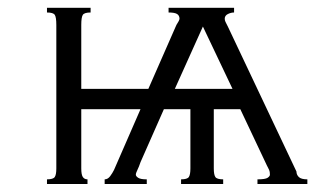

<svg xmlns="http://www.w3.org/2000/svg" viewBox="-20 -461 810 481"><path d="M539.1 0H433.6V-11.7Q449.2 -11.7 453.1 -17.6Q457 -23.4 457 -39.1V-187.5H390.6L332 -54.7Q328.1 -43 324.2 -35.2Q320.3 -27.3 320.3 -23.4Q320.3 -19.5 326.2 -15.6Q332 -11.7 347.7 -11.7V0H242.2V-11.7Q250 -11.7 255.9 -19.5Q261.7 -27.3 265.6 -35.2L332 -187.5H183.6V-39.1Q183.6 -23.4 187.5 -17.6Q191.4 -11.7 199.2 -11.7V0H97.7V-11.7Q113.3 -11.7 117.2 -17.6Q121.1 -23.4 121.1 -39.1V-398.4Q121.1 -418 117.2 -423.8Q113.3 -429.7 97.7 -429.7V-441.4H207V-429.7Q191.4 -429.7 187.5 -423.8Q183.6 -418 183.6 -398.4V-238.3H351.6L421.9 -398.4Q429.7 -410.2 429.7 -414.1Q429.7 -421.9 423.8 -425.8Q418 -429.7 402.3 -429.7V-441.4H566.4V-429.7Q558.6 -429.7 550.8 -425.8Q543 -421.9 543 -414.1Q543 -410.2 544.9 -406.2Q546.9 -402.3 550.8 -394.5L722.7 -31.2Q722.7 -23.4 728.5 -17.6Q734.4 -11.7 750 -11.7V0H625V-11.7Q644.5 -11.7 650.4 -15.6Q656.2 -19.5 656.2 -23.4Q656.2 -31.2 654.3 -35.2Q652.3 -39.1 648.4 -46.9L582 -187.5H515.6V-39.1Q515.6 -23.4 519.5 -17.6Q523.4 -11.7 539.1 -11.7ZM418 -238.3H562.5L488.3 -394.5Z"/></svg>

Font: 和音 by 宁静之雨，公众号njzyshare
Style: Regular
Weight: 400
Designer: Steve Matteson
Foundry: Ascender Corporation
Version: Version 6.00;June 8, 2018;FontCreator 11.0.0.2388 32-bit